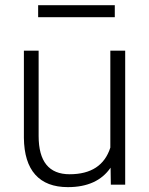

<svg xmlns="http://www.w3.org/2000/svg" viewBox="-20 -728 589 757"><path d="M416 -66.9Q363.3 9.8 247.6 9.8Q163.1 9.8 119.1 -39.3Q75.2 -88.4 74.2 -184.6V-528.3H132.3V-191.9Q132.3 -41 254.4 -41Q381.3 -41 415 -146V-528.3H473.6V0H417ZM432.6 -660.2H130.4V-707.5H432.6Z"/></svg>

Font: Roboto-Light
Style: Regular
Weight: 300
Designer: Google
Version: Version 2.137; 2017